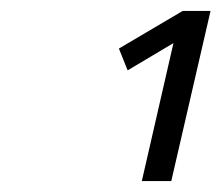

<svg xmlns="http://www.w3.org/2000/svg" viewBox="-20 -810 406 352"><path d="M315 -790H366L294 -478H240L298 -731L214 -681L198 -721Z"/></svg>

Font: Panefresco 250wt
Style: Italic
Weight: 300
Version: Version 1.000